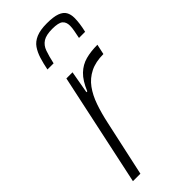

<svg xmlns="http://www.w3.org/2000/svg" viewBox="-238 -777 818 818"><g transform="rotate(-45 171.0 -367.5)"><path d="M26 0 135 -510H172L154 -408H159Q178 -454 202.5 -477.5Q227 -501 258.5 -509.5Q290 -518 330 -518L320 -472Q273 -472 240 -455.5Q207 -439 185.5 -409.5Q164 -380 150 -339.5Q136 -299 126 -252L71 0ZM105 -594Q111 -625 119 -650.5Q127 -676 140 -695Q153 -714 177.5 -724.5Q202 -735 242 -735Q282 -735 303.5 -727Q325 -719 333.5 -704Q342 -689 342 -668Q342 -652 339.5 -633.5Q337 -615 332 -594H295Q299 -614 302 -629.5Q305 -645 305 -658Q305 -680 292 -691Q279 -702 242 -702Q205 -702 186 -690Q167 -678 158.5 -654Q150 -630 142 -594Z"/></g></svg>

Font: Saira SemiCondensed ExtraLight
Style: Italic
Weight: 250
Width: 4
Italic angle: -12°
Designer: Hector Gatti with collaboration of the Omnibus-Type team
Foundry: Omnibus-Type
Version: Version 1.101